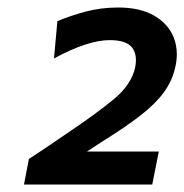

<svg xmlns="http://www.w3.org/2000/svg" viewBox="-20 -793 492 512"><path d="M44 -301 57 -369Q81 -384.5 104.5 -400.5Q127.5 -416.5 151.5 -432.5Q236.5 -489.5 283.5 -528.5Q330.5 -567.5 340.5 -613.5Q342.5 -624 342.5 -633Q342.5 -652.5 332.5 -666Q317 -686 272.5 -686Q242.5 -686 204.5 -673.2Q166.5 -660.5 124 -637L133 -736.5Q167 -751 208.2 -762Q249.5 -773 295 -773Q353 -773 390.2 -751.8Q427.5 -730.5 442.5 -695Q451.5 -673 451.5 -648.5Q451.5 -633 448 -616.5Q440 -578.5 417.5 -547.5Q395 -516.5 355.5 -485.8Q316 -455 256.5 -418L212 -389H403.5L386 -301Z"/></svg>

Font: Heraclito SemiBold
Style: Italic
Weight: 600
Italic angle: -12°
Designer: Kostas Bartsokas (font) & Cristiano Sobral (main changes)
Foundry: Kostas Bartsokas (font) & Cristiano Sobral (main changes)
Version: Version 1.00;July 8, 2020;FontCreator 13.0.0.2655 64-bit